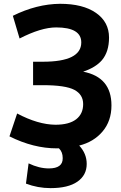

<svg xmlns="http://www.w3.org/2000/svg" viewBox="-20 -761 630 1000"><path d="M431.6 92.8Q431.6 151.4 383.3 185.1Q335 218.8 243.2 218.8Q176.8 218.8 115.2 195.3L128.9 89.8Q183.6 116.2 234.4 116.2Q307.6 116.2 306.6 62.5Q306.6 30.3 287.1 11.7H276.4Q154.3 11.7 29.3 -50.8L69.3 -169.9Q177.7 -112.3 268.6 -111.3Q339.8 -111.3 376.5 -139.6Q413.1 -168 413.1 -218.8Q413.1 -268.6 367.2 -293Q321.3 -317.4 203.1 -317.4H152.3V-439.5H203.1Q403.3 -439.5 403.3 -540Q403.3 -618.2 272.5 -618.2Q194.3 -618.2 82 -560.5L46.9 -678.7Q170.9 -740.2 293 -741.2Q412.1 -741.2 480 -693.8Q547.9 -646.5 547.9 -565.4Q547.9 -491.2 510.7 -447.3Q477.5 -409.2 413.1 -387.7Q560.5 -359.4 560.5 -211.9Q560.5 -130.9 514.2 -76.2Q467.8 -21.5 392.6 -2.9Q431.6 39.1 431.6 92.8Z"/></svg>

Font: Gen Shin Gothic Bold
Style: Bold
Weight: 700
Designer: [Source Han Sans]
Ryoko NISHIZUKA  (kana & ideographs); Paul D. Hunt (Latin, Greek & Cyrillic); Wenlong ZHANG  (bopomofo
Version: Version 1.002.20150607